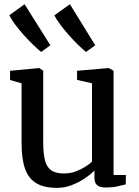

<svg xmlns="http://www.w3.org/2000/svg" viewBox="-20 -896 669 927"><path d="M491.1 9.3Q463.6 9.3 449.8 -1.2Q436 -11.6 436 -38.1V-72.3Q417.4 -53.6 388.7 -34.3Q360 -15.1 325.7 -2Q291.5 11 255.9 11Q193.2 11 155.7 -11.1Q118.1 -33.2 101.1 -80.7Q84.2 -128.3 84.2 -204.3V-493.8L28.6 -509.7V-554.3L168.5 -567.3H169.5L188.6 -554.7V-211.8Q188.6 -156.8 196.8 -123.1Q205.1 -89.4 226.9 -73.9Q248.6 -58.5 289.6 -58.5Q319 -58.5 344.6 -67.8Q370.2 -77.2 390.6 -90.3Q410.9 -103.3 424.2 -115.1V-493.8L352.1 -510.2V-554.3L503.4 -567.3H505L528.3 -554.7V-51H587.8L587 -5.7Q570 -1.5 546.1 3.9Q522.2 9.3 491.1 9.3ZM395 -645.5Q380.7 -656.6 358.6 -678Q336.5 -699.4 313 -725.8Q289.6 -752.2 270.5 -777.8Q251.3 -803.4 242.8 -822.2L317.5 -875.6L439.8 -677.4L395.9 -645.5ZM178.6 -645.5Q164.2 -656.6 141.6 -678.2Q119.1 -699.8 95.3 -726.4Q71.5 -753 52.4 -778.6Q33.2 -804.3 25.4 -822.6L98.7 -875.6L223.2 -677.5L179.6 -645.5Z"/></svg>

Font: Merriweather 7pt Light
Style: Regular
Weight: 300
Designer: Eben Sorkin
Foundry: Eben Sorkin
Version: Version 2.200;gftools[0.9.31]